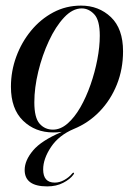

<svg xmlns="http://www.w3.org/2000/svg" viewBox="-20 -464 478 685"><path d="M269 -444Q332.5 -444 375.8 -402.8Q419 -361.5 419 -281Q419 -217.5 397 -162.5Q375 -107.5 335.5 -66.5Q296 -25.5 243.5 -4Q190 18.5 162 60.5Q134 102.5 134 140.5Q134 187.5 175.5 187.5Q192.5 187.5 209.5 178Q226.5 168.5 237 155.5Q240.5 151 243.5 152.5Q245.5 154 242 159Q230 175.5 205.5 188.2Q181 201 148.5 201Q68 201 68 142.5Q68 108.5 97.8 73Q127.5 37.5 200.5 6.5Q190 8 183 8.2Q176 8.5 170 8.5Q105.5 8.5 62.2 -33.5Q19 -75.5 19 -154.5Q19 -210 38 -261.8Q57 -313.5 90.8 -354.5Q124.5 -395.5 170 -419.8Q215.5 -444 269 -444ZM169 -1.5Q196 -1.5 221 -23.2Q246 -45 266.8 -81.2Q287.5 -117.5 303 -161.8Q318.5 -206 327.2 -251.5Q336 -297 336 -336.5Q336 -392 316.2 -413Q296.5 -434 271.5 -434Q239 -434 208.8 -401.8Q178.5 -369.5 154.5 -318Q130.5 -266.5 116.5 -208.5Q102.5 -150.5 102.5 -99Q102.5 -44 121.2 -22.8Q140 -1.5 169 -1.5Z"/></svg>

Font: Fraunces 144pt
Style: Italic
Weight: 400
Italic angle: -16°
Version: Version 1.000;[b76b70a41]